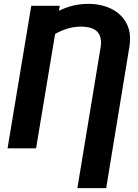

<svg xmlns="http://www.w3.org/2000/svg" viewBox="-20 -757 704 980"><path d="M522 203.1H375L493.7 -516.1Q501.5 -565.9 478.3 -593.3Q455.1 -620.6 391.6 -621.1Q333.5 -620.6 274.9 -591.1Q216.3 -561.5 158.2 -502.9L180.7 -634.3Q210 -660.6 248.3 -684.3Q286.6 -708 332.5 -722.7Q378.4 -737.3 430.2 -737.3Q497.6 -737.3 549.3 -711.4Q601.1 -685.5 626.5 -636.2Q651.9 -586.9 640.1 -516.1ZM285.2 -727.5 164.1 0H18.6L139.6 -727.5Z"/></svg>

Font: Inter 18pt
Style: Bold Italic
Weight: 700
Italic angle: -9.3988°
Designer: Rasmus Andersson
Foundry: rsms
Version: Version 4.001;git-66647c0bb